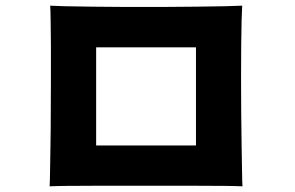

<svg xmlns="http://www.w3.org/2000/svg" viewBox="-20 -721 1040 677"><path d="M155 -64Q156 -79 156.5 -118Q157 -157 158 -211Q159 -265 159 -326Q159 -387 159.5 -447.5Q160 -508 159.5 -561Q159 -614 158.5 -651Q158 -688 157 -701Q171 -700 209.5 -699Q248 -698 303 -697.5Q358 -697 422 -696.5Q486 -696 550.5 -696.5Q615 -697 672.5 -697.5Q730 -698 772.5 -699Q815 -700 834 -701Q833 -689 832 -652.5Q831 -616 830.5 -562.5Q830 -509 830 -447Q830 -385 830.5 -323Q831 -261 832 -207Q833 -153 833.5 -115Q834 -77 835 -64Q816 -65 774 -65.5Q732 -66 676 -66Q620 -66 556.5 -66Q493 -66 429.5 -66Q366 -66 310 -66Q254 -66 213.5 -65.5Q173 -65 155 -64ZM319 -208H671V-554H319Z"/></svg>

Font: Zen Kaku Gothic Antique Black
Style: Regular
Weight: 900
Designer: Yoshimichi Ohira
Foundry: Positype
Version: Version 1.001